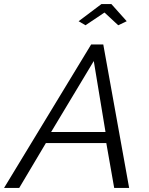

<svg xmlns="http://www.w3.org/2000/svg" viewBox="-65 -930 736 950"><path d="M386 -710H446L574 0H500L461 -222H162L30 0H-45ZM457 -277 399 -628 188 -277ZM324 -825 437 -910H486L562 -825L520 -805L452 -868L358 -805Z"/></svg>

Font: Raleway
Style: Italic
Weight: 400
Italic angle: -12°
Designer: Matt McInerney, Pablo Impallari, Rodrigo Fuenzalida
Foundry: Matt McInerney, Pablo Impallari, Rodrigo Fuenzalida
Version: Version 4.026